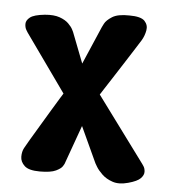

<svg xmlns="http://www.w3.org/2000/svg" viewBox="-47 -633 614 694"><g transform="rotate(5 260.0 -286.0)"><path d="M240 -402 299 -539Q299 -539 305.5 -552Q312 -565 332.5 -578Q353 -591 395 -590Q437 -590 450.5 -575.5Q464 -561 460.5 -541.5Q457 -522 447 -505Q441 -495 425.5 -471Q410 -447 391 -417Q372 -387 354 -359.5Q336 -332 324.5 -314Q313 -296 313 -296L488 -59Q488 -59 493 -51.5Q498 -44 498.5 -32Q499 -20 487.5 -8Q476 4 443 13Q410 22 386.5 14Q363 6 348 -8.5Q333 -23 326 -35Q319 -47 319 -47L259 -177L208 -35Q208 -35 203 -26.5Q198 -18 179.5 -9Q161 0 121 0Q81 0 65.5 -14.5Q50 -29 50 -47.5Q50 -66 57 -79Q61 -87 75 -110.5Q89 -134 107 -164Q125 -194 142 -222.5Q159 -251 170.5 -269.5Q182 -288 182 -288L34 -496Q34 -496 28.5 -505Q23 -514 23 -527Q23 -540 37 -551Q51 -562 90 -566Q123 -569 144 -561.5Q165 -554 176.5 -542.5Q188 -531 192.5 -522Q197 -513 197 -513Z"/></g></svg>

Font: Nerko One
Style: Regular
Weight: 400
Designer: Nermin Kahrimanovic
Foundry: Nermin Kahrimanovic
Version: Version 1.101